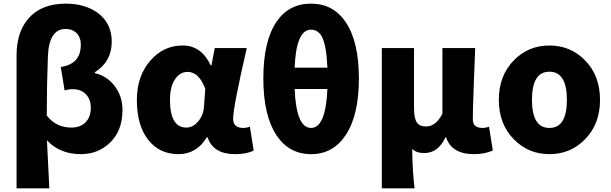

<svg xmlns="http://www.w3.org/2000/svg" viewBox="-20 -833 3356 1055"><path d="M71 -529Q71 -656 136 -731Q207 -813 341 -813Q446 -813 516 -763Q594 -706 594 -604Q594 -495 501 -436V-431Q565 -417 608 -363Q653 -306 653 -229Q653 -111 580 -45Q516 14 424 14Q309 14 238 -62L251 202H71ZM447 -158Q479 -188 479 -241Q479 -285 454 -313Q427 -343 380 -343Q358 -343 335 -336L314 -465Q424 -481 424 -587Q424 -629 399 -653Q376 -674 341 -674Q248 -674 243 -519Q237 -359 237 -198Q288 -132 372 -132Q418 -132 447 -158Z M794 -65Q732 -145 732 -282Q732 -418 809 -503Q880 -583 984 -583Q1086 -583 1138 -474H1142L1160 -569H1336Q1261 -244 1261 -181Q1261 -130 1316 -130Q1335 -130 1353 -137L1374 -6Q1336 14 1272 14Q1151 14 1121 -78H1116Q1060 14 961 14Q856 14 794 -65ZM1069 -166Q1098 -200 1101 -248L1108 -345Q1073 -438 1011 -438Q971 -438 945 -402Q914 -361 914 -285Q914 -132 1004 -132Q1040 -132 1069 -166Z M1599 -344Q1608 -130 1689 -130Q1770 -130 1779 -344ZM1779 -461Q1774 -582 1749 -631Q1728 -670 1689 -670Q1607 -670 1599 -461ZM1879 -712Q1952 -605 1952 -402Q1952 -199 1879 -90Q1810 14 1689 14Q1568 14 1499 -90Q1427 -199 1427 -402Q1427 -606 1499 -713Q1567 -813 1689 -813Q1811 -813 1879 -712Z M2078 -569H2255V-239Q2255 -182 2271 -159Q2286 -138 2321 -138Q2375 -138 2411 -208V-569H2591L2583 -359Q2578 -231 2578 -178Q2578 -130 2631 -130Q2650 -130 2667 -137L2688 -6Q2643 14 2585 14Q2461 14 2431 -79H2428Q2388 8 2311 8Q2267 8 2245 -15Q2246 102 2258 202H2078Z M2806 -65Q2721 -149 2721 -284Q2721 -420 2806 -504Q2885 -583 2999 -583Q3113 -583 3192 -504Q3277 -420 3277 -284Q3277 -149 3192 -65Q3113 14 2999 14Q2885 14 2806 -65ZM3095 -284Q3095 -439 2999 -439Q2903 -439 2903 -284Q2903 -130 2999 -130Q3095 -130 3095 -284Z"/></svg>

Font: KaiGen Gothic KR Heavy
Style: Heavy
Weight: 900
Designer: Ryoko NISHIZUKA  (kana & ideographs); Paul D. Hunt (Latin, Greek & Cyrillic); Wenlong ZHANG  (bopomofo); Sandoll Communi
Foundry: Adobe Systems Incorporated
Version: Version 1.002 March 28, 2018